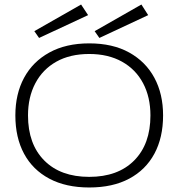

<svg xmlns="http://www.w3.org/2000/svg" viewBox="-20 -819 790 850"><path d="M375 11Q272 11 198.5 -28Q125 -67 86.5 -138.5Q48 -210 48 -308Q48 -403 86.5 -474.5Q125 -546 198.5 -586.5Q272 -627 375 -627Q479 -627 552 -586.5Q625 -546 663.5 -474.5Q702 -403 702 -308Q702 -210 663.5 -138.5Q625 -67 552 -28Q479 11 375 11ZM375 -36Q502 -36 574 -108.5Q646 -181 646 -308Q646 -389 613.5 -450.5Q581 -512 520 -546Q459 -580 375 -580Q290 -580 229.5 -546Q169 -512 136.5 -450.5Q104 -389 104 -308Q104 -181 176 -108.5Q248 -36 375 -36ZM420 -651 399 -681 606 -799 636 -752ZM153 -651 132 -681 339 -799 370 -752Z"/></svg>

Font: Inconsolata ExtraExpanded Light
Style: Regular
Weight: 300
Width: 8
Monospace: yes
Designer: Raph Levien, Cyreal, Brenton Simpson
Foundry: Raph Levien, Cyreal, Google
Version: Version 3.001; ttfautohint (v1.8.2.53-6de2)